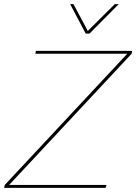

<svg xmlns="http://www.w3.org/2000/svg" viewBox="-49 -905 657 925"><path d="M364 -743 289 -885H305L374 -756L504 -885H523L382 -743ZM-29 0 -26 -14 564 -646H121L124 -660H588L585 -646L-5 -14H464L460 0Z"/></svg>

Font: Elaine Sans Thin
Style: Italic
Weight: 250
Italic angle: -13°
Designer: Wei Huang
Foundry: Wei Huang
Version: Version 2.001;December 24, 2019;FontCreator 12.0.0.2547 64-b